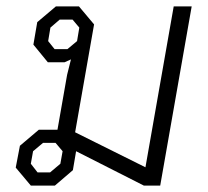

<svg xmlns="http://www.w3.org/2000/svg" viewBox="-20 -578 648 598"><path d="M577 -558 479 0H428L217 -107L207 -48L151 0H76L29 -56L42 -124L101 -174H159L189 -345L201 -393L181 -384H129L84 -439L96 -509L154 -558H226L273 -502L214 -166L433 -57L521 -558ZM220 -450 227 -492 206 -517H166L137 -492L130 -450L150 -425H190ZM175 -107 153 -133H114L83 -107L76 -68L97 -41H136L168 -68Z"/></svg>

Font: Chakra Petch Light
Style: Italic
Weight: 300
Italic angle: -10°
Designer: Katatrad Aksorn Co.,Ltd.
Foundry: Cadson Demak Co.,Ltd.
Version: Version 1.000; ttfautohint (v1.6)